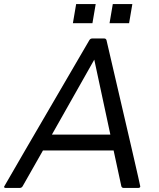

<svg xmlns="http://www.w3.org/2000/svg" viewBox="-43 -923 783 943"><path d="M499 -262 420 -630 212 -262ZM636 0H564Q556 0 553 -8L515 -184H168L68 -8Q63 0 54 0H-15Q-23 0 -23 -6Q-23 -8 396 -726Q401 -734 410 -734H469Q477 -734 480 -726Q646 -14 646 -7Q645 0 636 0ZM591 -809H495L511 -903H607ZM411 -809H315L331 -903H427Z"/></svg>

Font: YamahaIndonesia935. App
Style: Italic
Weight: 400
Italic angle: -10°
Designer: Dalton Maag Ltd
Foundry: Dalton Maag Ltd
Version: Version 1.002; January 01, 2024; Regular/Italic